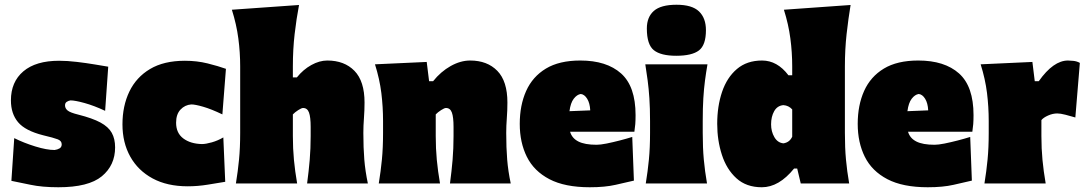

<svg xmlns="http://www.w3.org/2000/svg" viewBox="-20 -773 4580 809"><path d="M226 16Q157 16 108.2 5.5Q59.5 -5 28 -11L40 -191Q80 -171 128.5 -156Q177 -141 210 -141Q222 -142.5 231 -147.8Q240 -153 240 -165Q240 -179.5 223.2 -186Q206.5 -192.5 162 -203Q86.5 -222 56.2 -258Q26 -294 26 -350Q26 -428 78.5 -472.5Q131 -517 229 -517Q263.5 -517 303.5 -512.2Q343.5 -507.5 379 -501.5Q414.5 -495.5 436 -492L423 -306Q376 -328 336 -339Q296 -350 277 -350Q268 -348.5 261 -343.8Q254 -339 254 -329Q254 -316.5 264.8 -307.5Q275.5 -298.5 310 -290Q369.5 -275 403.2 -256.8Q437 -238.5 451 -213.2Q465 -188 465 -152Q465 -76.5 409 -30.2Q353 16 226 16Z M771 12Q684.5 12 623 -21.2Q561.5 -54.5 528.8 -113.2Q496 -172 496 -249Q496 -326.5 525 -387Q554 -447.5 612.2 -482.2Q670.5 -517 759 -517Q809.5 -517 854.8 -505.8Q900 -494.5 932 -483L917 -291Q870 -313.5 836.2 -323.2Q802.5 -333 786 -333Q759 -331 740.5 -311.2Q722 -291.5 722 -256Q722 -212.5 752.2 -189.8Q782.5 -167 831 -166Q847 -166 872.5 -173.2Q898 -180.5 921 -194L929 -7Q898.5 -2 855.8 5Q813 12 771 12Z M974 0Q982.5 -52 987.2 -101Q992 -150 992 -213V-493Q992 -552.5 984.2 -611.2Q976.5 -670 957 -732L1240 -752Q1229 -694.5 1221.5 -629.8Q1214 -565 1214 -493V-447H1231Q1257.5 -480 1291.8 -499Q1326 -518 1359 -518Q1431 -518 1473.5 -474.5Q1516 -431 1516 -341Q1516 -308 1513.5 -275.2Q1511 -242.5 1511 -213Q1511 -150 1515 -101Q1519 -52 1530 0H1274Q1281 -52 1285 -99.5Q1289 -147 1289 -200V-238Q1289 -279.5 1282 -298.8Q1275 -318 1257 -318Q1250.5 -318 1236.5 -309Q1222.5 -300 1214 -291V-200Q1214 -147 1218.5 -99.5Q1223 -52 1232 0Z M1576 0Q1584.5 -52 1589.2 -101Q1594 -150 1594 -213V-263Q1594 -322.5 1586.8 -381.2Q1579.5 -440 1560 -502L1778 -512L1788 -431H1805Q1837.5 -471.5 1879 -494.8Q1920.5 -518 1961 -518Q2033 -518 2075.5 -474.5Q2118 -431 2118 -341Q2118 -308 2115.5 -275.2Q2113 -242.5 2113 -213Q2113 -150 2117 -101Q2121 -52 2132 0H1876Q1883 -52 1887 -99.5Q1891 -147 1891 -200V-238Q1891 -279.5 1884 -298.8Q1877 -318 1859 -318Q1852.5 -318 1838.5 -309Q1824.5 -300 1816 -291V-200Q1816 -147 1820.5 -99.5Q1825 -52 1834 0Z M2465 16Q2360 16 2295 -18Q2230 -52 2200 -112.2Q2170 -172.5 2170 -251Q2170 -329.5 2197 -389.8Q2224 -450 2280.2 -484Q2336.5 -518 2425 -518Q2536 -518 2597 -463.5Q2658 -409 2658 -288Q2658 -266.5 2656.8 -250.2Q2655.5 -234 2653 -218H2382Q2390 -190.5 2417 -176.8Q2444 -163 2494 -163Q2509.5 -163 2535.8 -168.2Q2562 -173.5 2591 -181Q2620 -188.5 2644 -196L2651 -12Q2618 -4.5 2573.5 5.8Q2529 16 2465 16ZM2427 -377Q2411 -374.5 2397.5 -357Q2384 -339.5 2379.5 -304.5L2467 -308Q2465.5 -338.5 2454 -357Q2442.5 -375.5 2427 -377Z M2701 0Q2709.5 -52 2714.2 -101Q2719 -150 2719 -213V-263Q2719 -318 2716.2 -358.8Q2713.5 -399.5 2709 -433.5Q2704.5 -467.5 2699 -502H2961Q2955 -467.5 2950.5 -433.5Q2946 -399.5 2943.5 -358.8Q2941 -318 2941 -263V-213Q2941 -150 2945.5 -101Q2950 -52 2959 0ZM2829.5 -538Q2764.5 -538 2735 -561.5Q2705.5 -585 2705.5 -653Q2705.5 -701 2735 -727Q2764.5 -753 2830.5 -753Q2896 -753 2925.2 -725Q2954.5 -697 2954.5 -646Q2954.5 -583 2925 -560.5Q2895.5 -538 2829.5 -538Z M3190 16Q3124.5 16 3083 -21.8Q3041.5 -59.5 3021.8 -120.5Q3002 -181.5 3002 -251Q3002 -325.5 3022.5 -386Q3043 -446.5 3085 -482.2Q3127 -518 3191 -518Q3255 -518 3302 -456H3318V-493Q3318 -552.5 3310.2 -611.2Q3302.5 -670 3283 -732L3564 -752Q3554.5 -694.5 3547.2 -629.8Q3540 -565 3540 -493V-213Q3540 -150 3544.5 -101Q3549 -52 3558 0H3354L3339 -63H3326Q3262 16 3190 16ZM3281 -169Q3307 -173 3318 -197V-312Q3303 -328.5 3281 -330Q3255.5 -328 3242.2 -304.8Q3229 -281.5 3229 -249Q3229 -219 3242.8 -195.2Q3256.5 -171.5 3281 -169Z M3889 16Q3784 16 3719 -18Q3654 -52 3624 -112.2Q3594 -172.5 3594 -251Q3594 -329.5 3621 -389.8Q3648 -450 3704.2 -484Q3760.5 -518 3849 -518Q3960 -518 4021 -463.5Q4082 -409 4082 -288Q4082 -266.5 4080.8 -250.2Q4079.5 -234 4077 -218H3806Q3814 -190.5 3841 -176.8Q3868 -163 3918 -163Q3933.5 -163 3959.8 -168.2Q3986 -173.5 4015 -181Q4044 -188.5 4068 -196L4075 -12Q4042 -4.5 3997.5 5.8Q3953 16 3889 16ZM3851 -377Q3835 -374.5 3821.5 -357Q3808 -339.5 3803.5 -304.5L3891 -308Q3889.5 -338.5 3878 -357Q3866.5 -375.5 3851 -377Z M4128 0Q4136.5 -52 4141.2 -101Q4146 -150 4146 -213V-263Q4146 -322.5 4138.8 -381.2Q4131.5 -440 4112 -502L4330 -512L4340 -431H4357Q4418.5 -518 4480 -518Q4488.5 -518 4503 -516.5Q4517.5 -515 4530 -508L4511 -278Q4491 -284 4469.5 -289.5Q4448 -295 4435 -295Q4415.5 -295 4396 -286.2Q4376.5 -277.5 4368 -267V-200Q4368 -147 4372.5 -99.5Q4377 -52 4386 0Z"/></svg>

Font: Commissioner Flair Black
Style: Regular
Weight: 900
Designer: Kostas Bartsokas
Foundry: Kostas Bartsokas
Version: Version 1.000; ttfautohint (v1.8.3)